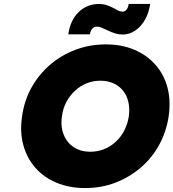

<svg xmlns="http://www.w3.org/2000/svg" viewBox="-20 -943 879 973"><path d="M412 10Q331 10 266.5 -17Q202 -44 159 -93Q116 -142 98 -208.5Q80 -275 92 -354Q103 -434 140 -500Q177 -566 234 -615Q291 -664 363 -691Q435 -718 516 -718Q597 -718 660.5 -691Q724 -664 767.5 -615Q811 -566 828.5 -500Q846 -434 835 -355Q823 -275 786.5 -208.5Q750 -142 692.5 -93Q635 -44 564 -17Q493 10 412 10ZM438 -174Q474 -174 507 -187Q540 -200 566.5 -224.5Q593 -249 610 -282Q627 -315 633 -354Q638 -393 630.5 -426Q623 -459 603.5 -483.5Q584 -508 554.5 -521Q525 -534 489 -534Q452 -534 419.5 -521Q387 -508 360.5 -483.5Q334 -459 316.5 -426.5Q299 -394 294 -354Q288 -315 296 -282Q304 -249 323.5 -224.5Q343 -200 372 -187Q401 -174 438 -174ZM601 -768Q583 -768 564.5 -773.5Q546 -779 523 -790Q505 -799 493.5 -803.5Q482 -808 472 -808Q457 -808 447.5 -797.5Q438 -787 436 -769H326Q336 -840 378.5 -881.5Q421 -923 482 -923Q498 -923 514 -919Q530 -915 558 -901Q573 -892 582.5 -888Q592 -884 601 -884Q614 -884 622 -895Q630 -906 632 -923H741Q735 -880 715.5 -844.5Q696 -809 666 -788.5Q636 -768 601 -768Z"/></svg>

Font: Lexend ExtBd
Style: Italic
Weight: 800
Italic angle: -8.13011°
Designer: Bonnie Shaver-Troup, Thomas Jockin
Foundry: Lexend
Version: Version 1.007